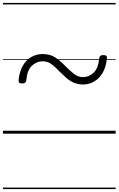

<svg xmlns="http://www.w3.org/2000/svg" viewBox="-20 -905 803 1300"><path d="M542 -333Q507 -333 479 -345.5Q451 -358 428.5 -378Q406 -398 383 -421Q355 -451 329 -470.5Q303 -490 268 -490Q229 -490 196.5 -460.5Q164 -431 158 -361Q156 -340 131 -340Q116 -340 110.5 -345Q105 -350 106 -363Q112 -422 135 -461Q158 -500 193 -519.5Q228 -539 269 -539Q321 -539 356 -515Q391 -491 422 -458Q454 -426 481 -404.5Q508 -383 543 -383Q582 -383 614 -413Q646 -443 652 -512Q654 -532 679 -532Q694 -532 699.5 -527.5Q705 -523 704 -510Q698 -451 675 -412Q652 -373 617.5 -353Q583 -333 542 -333ZM0 365H763V375H0ZM0 -20H763V0H0ZM0 -505H763V-500H0ZM0 -885H763V-875H0Z"/></svg>

Font: Playwrite GB S Guides
Style: Italic
Weight: 400
Italic angle: -7.01216°
Designer: Veronika Burian, José Scaglione
Foundry: TypeTogether
Version: Version 1.002